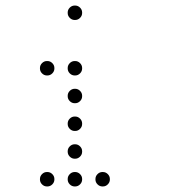

<svg xmlns="http://www.w3.org/2000/svg" viewBox="-20 -696 640 692"><path d="M249 -676Q239 -676 231.5 -668.5Q224 -661 224 -651V-649Q224 -639 231.5 -631.5Q239 -624 249 -624H251Q261 -624 268.5 -631.5Q276 -639 276 -649V-651Q276 -661 268.5 -668.5Q261 -676 251 -676ZM149 -476Q139 -476 131.5 -468.5Q124 -461 124 -451V-449Q124 -439 131.5 -431.5Q139 -424 149 -424H151Q161 -424 168.5 -431.5Q176 -439 176 -449V-451Q176 -461 168.5 -468.5Q161 -476 151 -476ZM249 -476Q239 -476 231.5 -468.5Q224 -461 224 -451V-449Q224 -439 231.5 -431.5Q239 -424 249 -424H251Q261 -424 268.5 -431.5Q276 -439 276 -449V-451Q276 -461 268.5 -468.5Q261 -476 251 -476ZM249 -376Q239 -376 231.5 -368.5Q224 -361 224 -351V-349Q224 -339 231.5 -331.5Q239 -324 249 -324H251Q261 -324 268.5 -331.5Q276 -339 276 -349V-351Q276 -361 268.5 -368.5Q261 -376 251 -376ZM249 -276Q239 -276 231.5 -268.5Q224 -261 224 -251V-249Q224 -239 231.5 -231.5Q239 -224 249 -224H251Q261 -224 268.5 -231.5Q276 -239 276 -249V-251Q276 -261 268.5 -268.5Q261 -276 251 -276ZM249 -176Q239 -176 231.5 -168.5Q224 -161 224 -151V-149Q224 -139 231.5 -131.5Q239 -124 249 -124H251Q261 -124 268.5 -131.5Q276 -139 276 -149V-151Q276 -161 268.5 -168.5Q261 -176 251 -176ZM149 -76Q139 -76 131.5 -68.5Q124 -61 124 -51V-49Q124 -39 131.5 -31.5Q139 -24 149 -24H151Q161 -24 168.5 -31.5Q176 -39 176 -49V-51Q176 -61 168.5 -68.5Q161 -76 151 -76ZM249 -76Q239 -76 231.5 -68.5Q224 -61 224 -51V-49Q224 -39 231.5 -31.5Q239 -24 249 -24H251Q261 -24 268.5 -31.5Q276 -39 276 -49V-51Q276 -61 268.5 -68.5Q261 -76 251 -76ZM349 -76Q339 -76 331.5 -68.5Q324 -61 324 -51V-49Q324 -39 331.5 -31.5Q339 -24 349 -24H351Q361 -24 368.5 -31.5Q376 -39 376 -49V-51Q376 -61 368.5 -68.5Q361 -76 351 -76Z"/></svg>

Font: Doto Rounded
Style: Regular
Weight: 400
Monospace: yes
Version: Version 1.000